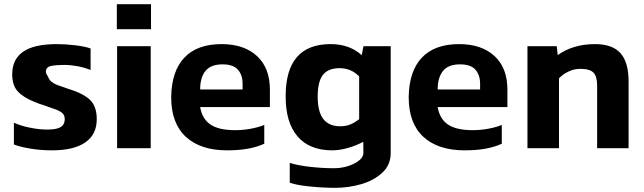

<svg xmlns="http://www.w3.org/2000/svg" viewBox="-20 -704 3059 912"><path d="M439.6 -137.9Q439.6 -199.6 406.4 -230.7Q373.2 -261.8 297.6 -284.3Q267.1 -294.4 251 -300.7Q234.9 -307.1 224.1 -316.2Q213.3 -325.3 208.2 -339.8Q191.2 -363.2 202.2 -378.4Q207.2 -388.3 227.7 -391.8Q248.2 -395.4 279.4 -395.5Q283.7 -395.5 286.8 -395.5Q316.4 -395.5 348.7 -389.4Q381 -383.3 410.3 -371.5V-473.8Q383.8 -483.3 337.5 -488.9Q291.3 -494.5 250.3 -494.5Q141.7 -494.5 89.8 -458.3Q38 -422.1 38 -351.5Q38 -298.1 64.7 -269.5Q91.4 -240.9 143.6 -220.1Q156.6 -215 167.7 -210.6Q174.3 -208.6 183.5 -205.7Q210.4 -195.8 233.4 -188Q262.3 -178.6 274.9 -168Q287.6 -157.3 287.6 -137.9Q287.6 -112.9 269.3 -101.1Q251.1 -89.3 210.7 -88.8Q203.7 -88.8 198.5 -88.8Q165.4 -88.8 121.8 -97.6Q78.2 -106.3 46 -121.2V-17.7Q76.8 -5.9 125.1 2.1Q173.3 10.1 227.4 10.1Q330.6 10.1 385.1 -27.5Q439.6 -65.1 439.6 -137.9Z M697.3 -565.3V-684H535V-565.3ZM695.9 0V-484.4L536.2 -484.5V0Z M1235.3 -21.3V-110.6Q1208 -99.3 1171 -92.5Q1134 -85.7 1097.6 -85.7Q1019.6 -85.7 980.1 -112.2Q940.6 -138.7 930.7 -195.3H1262V-278.2Q1262 -381.4 1200.6 -437.9Q1139.1 -494.5 1032.8 -494.5Q916.2 -494.5 855.6 -430.2Q794.9 -365.9 793.1 -242.8Q793.1 -118.2 862.8 -54.1Q932.4 10.1 1058.2 10.1Q1113.6 10.1 1157.2 2.4Q1200.8 -5.4 1235.3 -21.3ZM1037.5 -398.3Q1087.2 -398.3 1109.7 -373.3Q1132.3 -348.3 1132.3 -305.9V-279.1H930.7Q930.7 -335.5 956 -367Q981.3 -398.4 1037.5 -398.3Z M1835.8 -484.4V22Q1836.2 79.4 1795.5 116.8Q1754.8 154.1 1694.4 171.2Q1634.1 188.2 1573.2 188.2Q1515.8 188.2 1451.9 181.8Q1388.1 175.4 1356.3 163.8V69.8Q1393.3 81.7 1452.7 88.4Q1512.1 95.1 1564.4 95.1Q1619 95.1 1662.5 72.9Q1706.1 50.7 1706.1 22L1705.5 -30.5Q1676.3 -14.2 1635.1 -2Q1593.9 10.1 1558.5 10.1Q1449.3 10.1 1392.8 -56.7Q1336.3 -123.4 1336.9 -247.4Q1336.9 -494.5 1550.5 -494.5Q1640.3 -494.5 1698.3 -441.8L1706.4 -484.4ZM1596.1 -104.2Q1623.7 -104.2 1644.6 -113.1Q1665.6 -122 1686 -137.9V-341.1Q1647.6 -380.2 1593 -380.2Q1539 -380.2 1514 -348.3Q1489 -316.5 1489 -245.4Q1489 -172.8 1515.8 -138.5Q1542.7 -104.2 1596.1 -104.2Z M2363.5 -21.3V-110.6Q2336.3 -99.3 2299.2 -92.5Q2262.2 -85.7 2225.8 -85.7Q2147.8 -85.7 2108.3 -112.2Q2068.8 -138.7 2058.9 -195.3H2390.2V-278.2Q2390.2 -381.4 2328.8 -437.9Q2267.3 -494.5 2161 -494.5Q2044.4 -494.5 1983.8 -430.2Q1923.1 -365.9 1921.3 -242.8Q1921.3 -118.2 1991 -54.1Q2060.7 10.1 2186.4 10.1Q2241.9 10.1 2285.5 2.4Q2329 -5.4 2363.5 -21.3ZM2165.7 -398.3Q2215.4 -398.3 2238 -373.3Q2260.5 -348.3 2260.5 -305.9V-279.1H2058.9Q2058.9 -335.5 2084.2 -367Q2109.5 -398.4 2165.7 -398.3Z M2635.2 0V-332.1Q2654.5 -352 2681 -364.5Q2707.5 -377 2735.5 -377Q2781.6 -377 2799 -359Q2816.4 -341.1 2816.4 -298V0H2965.8V-316.9Q2965.8 -408 2927.5 -451.2Q2889.2 -494.5 2806.2 -494.5Q2752.2 -494.5 2707.3 -480.6Q2662.4 -466.8 2629.3 -442.2L2624.6 -484.4H2485.4V0Z"/></svg>

Font: Arad-FD-VF Thin
Style: Regular
Weight: 100
Designer: Mohammad Darvishi
Version: Version 1.010;September 21, 2024;FontCreator 15.0.0.2992 64-